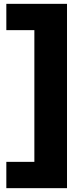

<svg xmlns="http://www.w3.org/2000/svg" viewBox="-20 -813 426 1000"><path d="M329 -793V167H13V30H159V-656H13V-793Z"/></svg>

Font: Mona Sans Expanded ExtraBold
Style: Regular
Weight: 800
Width: 7
Designer: Deni Anggara
Foundry: GitHub
Version: Version 1.001; ttfautohint (v1.8.4.7-5d5b);gftools[0.9.33]